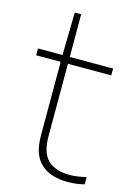

<svg xmlns="http://www.w3.org/2000/svg" viewBox="-115 -800 602 869"><g transform="rotate(15 186.0 -365.5)"><path d="M289.5 9Q210 9 165.2 -32Q120.5 -73 120.5 -163V-508H5.5V-540H120.5L124.5 -740H154.5V-540H357.5V-508H154.5V-169Q154.5 -90 190 -57Q225.5 -24 291.5 -24Q325 -24 369 -34.5V-0.5Q346.5 5 328.2 7Q310 9 289.5 9Z"/></g></svg>

Font: Encode Sans SemiExpanded SemiExpanded Thin
Style: Regular
Weight: 100
Width: 6
Designer: Multiple Designers
Foundry: Impallari Type
Version: Version 3.000; ttfautohint (v1.8.3) -l 8 -r 50 -G 200 -x 14 